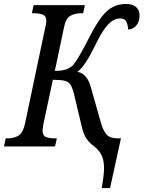

<svg xmlns="http://www.w3.org/2000/svg" viewBox="-38 -740 725 970"><path d="M476 210Q486 155 487.5 116.5Q489 78 477.5 49.5Q466 21 436 -2Q413 -19 399.5 -38.5Q386 -58 376 -96L335 -269Q327 -299 317 -313.5Q307 -328 286.5 -332.5Q266 -337 229 -337L181 -112Q180 -104 178.5 -94.5Q177 -85 177 -80Q177 -55 194 -48Q211 -41 238 -41H249L240 0H-18L-9 -41H1Q30 -41 53.5 -53.5Q77 -66 88 -114L191 -603Q196 -620 196 -634Q196 -659 178.5 -666Q161 -673 135 -673H123L132 -714H391L382 -673H371Q342 -673 318 -660.5Q294 -648 285 -600L239 -382Q277 -382 297.5 -390Q318 -398 332 -412Q346 -429 366.5 -464.5Q387 -500 416 -557Q449 -621 477 -656.5Q505 -692 534.5 -706Q564 -720 599 -720Q632 -720 649.5 -704.5Q667 -689 667 -662Q667 -630 650 -610.5Q633 -591 609 -591Q609 -611 601 -629Q593 -647 569 -647Q552 -647 534.5 -637.5Q517 -628 496.5 -602.5Q476 -577 452 -529Q419 -461 397 -427.5Q375 -394 353 -377Q403 -369 422 -296L470 -126Q482 -81 500 -61Q518 -41 556 -41H573L518 210Z"/></svg>

Font: Noto Serif Condensed
Style: Italic
Weight: 400
Width: 3
Italic angle: -12°
Designer: Monotype Design Team
Foundry: Monotype Imaging Inc.
Version: Version 2.014; ttfautohint (v1.8.4.7-5d5b)